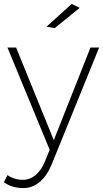

<svg xmlns="http://www.w3.org/2000/svg" viewBox="-31 -763 525 978"><path d="M88 195Q29 195 -11 165L7 129Q42 153 86 153Q121 153 150 129Q179 105 198 59L222 0L7 -521H51L243 -49L430 -521H474L232 75Q208 133 171 164Q134 195 88 195ZM334 -743 375 -723 248 -620 206 -627Z"/></svg>

Font: Gontserrat ExtraLight
Style: Regular
Weight: 275
Designer: Julieta Ulanovsky
Foundry: Julieta Ulanovsky
Version: Version 6.001